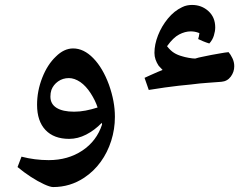

<svg xmlns="http://www.w3.org/2000/svg" viewBox="-20 -562 989 777"><path d="M582 -198 565 -247Q574 -251 589 -258Q604 -265 618.5 -271Q633 -277 638 -279Q634 -283 630 -287.5Q626 -292 622 -296Q614 -308 609.5 -321Q605 -334 605 -348Q605 -382 619.5 -419Q634 -456 659.5 -487Q685 -518 717 -533Q727 -538 737 -540Q747 -542 757 -542Q796 -542 823.5 -517Q851 -492 851 -451Q851 -436 845.5 -418Q840 -400 827 -386Q814 -390 802 -395Q790 -400 782 -404Q784 -410 785 -415.5Q786 -421 787 -428Q777 -432 768.5 -433.5Q760 -435 752 -435Q729 -435 705 -422.5Q681 -410 656 -375Q670 -357 684.5 -348Q699 -339 718 -334Q727 -331 743.5 -328Q760 -325 770 -325Q777 -327 784 -329Q791 -331 798 -332Q816 -336 834.5 -339.5Q853 -343 871 -346Q880 -348 889 -349Q898 -350 905 -351Q913 -342 920.5 -326.5Q928 -311 928 -294Q928 -271 914 -252Q900 -233 876 -231Q854 -229 822 -227Q790 -225 752 -220Q728 -218 702.5 -215Q677 -212 647.5 -208Q618 -204 582 -198ZM195 195Q183 195 158 183.5Q133 172 104.5 153.5Q76 135 51 114L67 72Q94 79 121.5 82.5Q149 86 177 86Q255 86 313 47.5Q371 9 393 -58L392 -65Q363 -35 329 -17.5Q295 0 260 0Q198 0 164 -36Q130 -72 130 -138Q130 -194 151 -247.5Q172 -301 206 -333Q239 -366 276 -366Q319 -366 357.5 -326.5Q396 -287 421 -219Q433 -185 439 -153Q445 -121 445 -89Q445 -39 430 8Q415 55 387.5 93Q360 131 321 157Q264 195 195 195ZM280 -110Q303 -110 326.5 -114.5Q350 -119 375 -127Q366 -155 347 -184.5Q328 -214 305 -230Q281 -246 259 -246Q234 -246 215 -232.5Q196 -219 188 -198Q184 -186 184 -171Q184 -141 209 -125.5Q234 -110 280 -110Z"/></svg>

Font: Noto Naskh Arabic
Style: Bold
Weight: 700
Designer: Monotype Design Team, David Williams, Mohamad Dakak and Nizar Qandah
Foundry: Monotype Imaging Inc.
Version: Version 2.016